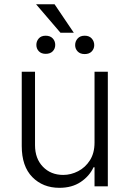

<svg xmlns="http://www.w3.org/2000/svg" viewBox="-20 -887 617 914"><path d="M430 -208.5V-545.5H493.3V0H430V-90.6H425.1Q405.9 -48.7 364.3 -20.8Q322.8 7.1 262.8 7.1Q184.3 7.1 133.9 -44Q83.5 -95.2 83.5 -192.1V-545.5H146.7V-196Q146.7 -132.1 184.3 -93.2Q221.9 -54.3 280.9 -54.3Q317.8 -54.3 352.1 -72.1Q386.4 -89.8 408.2 -124.1Q430 -158.4 430 -208.5ZM239.7 -866.8 331.3 -731.2H267.8L151.6 -866.8ZM337.7 -672.2Q337.7 -690.3 349.6 -703.7Q361.5 -717 383.2 -717Q404.8 -717 416.7 -703.7Q428.6 -690.3 428.6 -672.2Q428.6 -654.8 416.7 -642.2Q404.8 -629.6 383.2 -629.6Q361.5 -629.6 349.6 -642.2Q337.7 -654.8 337.7 -672.2ZM153.1 -673.3Q153.1 -690.7 164.4 -703.8Q175.8 -717 197.4 -717Q219.1 -717 231 -704.2Q242.9 -691.4 242.9 -673.3Q242.9 -655.2 231 -642.9Q219.1 -630.7 197.4 -630.7Q176.8 -630.7 165 -642.9Q153.1 -655.2 153.1 -673.3Z"/></svg>

Font: Inter Zeller Light
Style: Regular
Weight: 300
Designer: Rasmus Andersson; Joe Bland
Foundry: zeller
Version: Version 3.015;git-dec3a8cb1